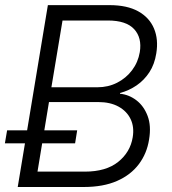

<svg xmlns="http://www.w3.org/2000/svg" viewBox="-24 -748 689 768"><path d="M46.9 0 167.5 -727.5H413.6Q484.4 -727.5 529.1 -702.6Q573.7 -677.7 592 -634Q610.4 -590.3 601.1 -534.2Q594.2 -490.7 573.5 -459Q552.7 -427.2 522.5 -406.5Q492.2 -385.7 456.1 -376V-373Q491.7 -369.6 521.5 -346.9Q551.3 -324.2 566.4 -284.4Q581.5 -244.6 572.3 -189.9Q563.5 -133.8 531.2 -91.1Q499 -48.3 444.1 -24.2Q389.2 0 310.5 0ZM126 -61.5H315.4Q399.9 -61.5 448.5 -100.3Q497.1 -139.2 506.8 -198.7Q513.7 -239.7 498.5 -271.5Q483.4 -303.2 450.2 -321.5Q417 -339.8 368.7 -339.8H171.9ZM181.6 -398.9H365.7Q408.7 -398.9 444.6 -417.2Q480.5 -435.5 504.4 -467.3Q528.3 -499 535.2 -539.6Q544.4 -596.7 512.7 -631.3Q481 -666 407.2 -666H226.1ZM-4.4 -174.8 4.4 -226.6H284.7L276.4 -174.8Z"/></svg>

Font: Inter 18pt Light
Style: Italic
Weight: 300
Italic angle: -9.3988°
Designer: Rasmus Andersson
Foundry: rsms
Version: Version 4.001;git-66647c0bb